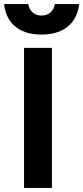

<svg xmlns="http://www.w3.org/2000/svg" viewBox="-45 -930 412 950"><path d="M-25 -910C-15 -825 39 -759 160 -759C281 -759 337 -825 347 -910H226C222 -878 199 -853 160 -853C123 -853 100 -878 95 -910H-25ZM212 0V-693H74V0Z"/></svg>

Font: RazerF5
Style: Bold
Weight: 700
Foundry: Razer Inc.
Version: Version 2